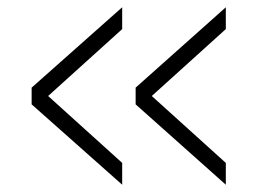

<svg xmlns="http://www.w3.org/2000/svg" viewBox="-20 -554 709 528"><path d="M601 -46 353 -267V-313L601 -534V-474L383 -277V-303L601 -106ZM316 -46 67 -267V-313L316 -534V-474L98 -277V-303L316 -106Z"/></svg>

Font: Murecho Thin Light
Style: Regular
Weight: 300
Version: Version 1.010